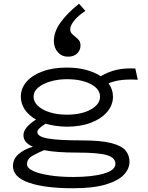

<svg xmlns="http://www.w3.org/2000/svg" viewBox="-20 -831 790 1023"><path d="M336 -156Q274 -157 223 -172Q204 -160 191.5 -149Q179 -138 179 -127Q179 -103 235.5 -93Q292 -83 413 -83Q518 -83 573.5 -68.5Q629 -54 649.5 -28.5Q670 -3 670 31Q670 68 640 100Q610 132 543.5 152Q477 172 368 172Q220 172 134.5 142.5Q49 113 49 54Q49 16 79 -10Q109 -36 155 -49Q105 -71 105 -110Q105 -132 122.5 -153Q140 -174 172 -194Q133 -216 112 -247.5Q91 -279 91 -316Q91 -360 121 -395Q151 -430 206.5 -450.5Q262 -471 336 -471Q393 -471 439 -458.5Q485 -446 517 -425Q556 -448 599.5 -458.5Q643 -469 701 -466L714 -406Q671 -409 631.5 -405Q592 -401 558 -387Q582 -355 582 -316Q582 -272 551.5 -235.5Q521 -199 465.5 -177.5Q410 -156 336 -156ZM336 -220Q414 -220 463.5 -247.5Q513 -275 513 -316Q513 -357 463.5 -383Q414 -409 336 -409Q289 -409 248.5 -397Q208 -385 183.5 -364.5Q159 -344 159 -316Q159 -289 182 -267Q205 -245 245.5 -232.5Q286 -220 336 -220ZM124 44Q124 65 157 80Q190 95 246 103.5Q302 112 369 112Q471 112 533 94Q595 76 595 42Q595 9 549.5 -4.5Q504 -18 390 -18Q338 -18 294 -21Q250 -24 215 -31Q179 -16 151.5 0Q124 16 124 44ZM401 -811 435 -773Q397 -748 375.5 -721.5Q354 -695 354 -674Q354 -658 367.5 -647Q381 -636 395 -623Q409 -610 409 -589Q409 -564 391.5 -546.5Q374 -529 342 -529Q310 -529 288.5 -552.5Q267 -576 267 -613Q267 -661 302 -710.5Q337 -760 401 -811Z"/></svg>

Font: Inconsolata ExtraExpanded
Style: Regular
Weight: 400
Width: 8
Monospace: yes
Designer: Raph Levien, Cyreal, Brenton Simpson
Foundry: Raph Levien, Cyreal, Google
Version: Version 3.001; ttfautohint (v1.8.2.53-6de2)